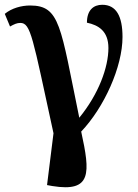

<svg xmlns="http://www.w3.org/2000/svg" viewBox="-25 -564 578 804"><path d="M194 215C360 242 353 161 315 -13C411 -114 488 -284 488 -409C488 -496 462 -544 403 -544C367 -544 339 -522 339 -469C387 -459 429 -434 429 -363C429 -282 388 -170 307 -71C228 -455 227 -541 101 -541C65 -541 24 -530 -5 -506L17 -453C35 -463 46 -468 60 -468C104 -468 111 -410 199 -6L172 211Z"/></svg>

Font: Noto Serif SemiBold
Style: Regular
Weight: 600
Designer: Monotype Design Team
Foundry: Monotype Imaging Inc.
Version: Version 2.013